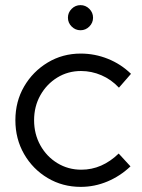

<svg xmlns="http://www.w3.org/2000/svg" viewBox="-20 -720 553 749"><path d="M295 9Q224 9 166 -25.5Q108 -60 74 -119Q40 -178 40 -251Q40 -324 74 -382.5Q108 -441 166 -476Q224 -511 295 -511Q350 -511 401 -490.5Q452 -470 491 -432L444 -378Q414 -410 375.5 -426.5Q337 -443 296 -443Q245 -443 203.5 -417.5Q162 -392 137.5 -348.5Q113 -305 113 -251Q113 -197 137.5 -153Q162 -109 204 -83.5Q246 -58 297 -58Q338 -58 374.5 -74Q411 -90 443 -121L489 -71Q449 -33 399 -12Q349 9 295 9ZM294 -602Q274 -602 259.5 -616.5Q245 -631 245 -651Q245 -671 259.5 -685.5Q274 -700 294 -700Q314 -700 328.5 -685.5Q343 -671 343 -651Q343 -631 328.5 -616.5Q314 -602 294 -602Z"/></svg>

Font: Red Hat Display Variable
Style: Regular
Weight: 400
Designer: Pentagram, MCKL
Foundry: Pentagram, MCKL
Version: Version 1.021